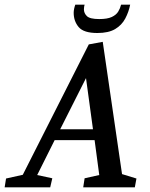

<svg xmlns="http://www.w3.org/2000/svg" viewBox="-71 -806 644 826"><path d="M-51 0 -45 -38 27 -54 311 -615 371 -626 454 -57 516 -38 509 0H287L293 -39L356 -53L336 -203H164L89 -53L154 -39L145 0ZM188 -250H329L299 -470ZM348 -664Q289 -664 267.5 -689.5Q246 -715 246 -751Q246 -759 248 -768.5Q250 -778 253 -786H293Q292 -782 291 -777.5Q290 -773 290 -766Q290 -749 303 -736.5Q316 -724 356 -724Q391 -724 410 -733Q429 -742 437.5 -756Q446 -770 450 -786H489Q483 -755 468 -726.5Q453 -698 424.5 -681Q396 -664 348 -664Z"/></svg>

Font: Manuale Medium
Style: Italic
Weight: 500
Italic angle: -11°
Version: Version 1.002